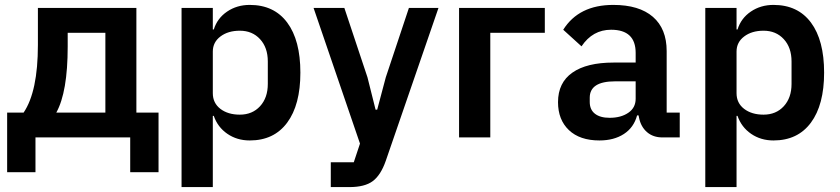

<svg xmlns="http://www.w3.org/2000/svg" viewBox="-20 -554 3388 774"><path d="M8.8 140.1V-100.1H75.2Q132.8 -185.1 132.8 -373V-522H529.8V-100.1H619.1V140.1H504.9V0H123V140.1ZM207 -100.1H404.8V-421.9H252.9V-366.2Q252.9 -183.1 207 -100.1Z M711.9 200.2V-522H837.9V-435.1H841.8Q856 -480.5 895.5 -507.3Q935.1 -534.2 986.8 -534.2Q1085 -534.2 1137.9 -462.9Q1190.9 -391.6 1190.9 -261.2Q1190.9 -131.3 1137.7 -59.6Q1084.5 12.2 986.8 12.2Q935.5 12.2 896.5 -14.6Q857.4 -41.5 841.8 -86.9H837.9V200.2ZM946.8 -91.8Q997.1 -91.8 1028.3 -125.7Q1059.6 -159.7 1059.6 -215.8V-306.2Q1059.6 -362.3 1028.3 -396.2Q997.1 -430.2 946.8 -430.2Q899.4 -430.2 868.7 -407Q837.9 -383.8 837.9 -346.2V-178.2Q837.9 -138.7 868.4 -115.2Q898.9 -91.8 946.8 -91.8Z M1313.5 200.2V100.1H1406.2L1431.2 24.9L1244.1 -522H1368.2L1461.4 -242.2L1494.1 -111.8H1500.5L1535.2 -242.2L1628.4 -522H1747.6L1535.2 94.2Q1515.1 151.9 1482.9 176Q1450.7 200.2 1388.2 200.2Z M1830.6 0V-522H2176.3V-421.9H1956.5V0Z M2396.5 12.2Q2317.4 12.2 2273.4 -29.5Q2229.5 -71.3 2229.5 -142.1Q2229.5 -220.7 2287.4 -261.2Q2345.2 -301.8 2453.6 -301.8H2542.5V-340.8Q2542.5 -434.1 2443.4 -434.1Q2369.1 -434.1 2324.2 -367.2L2250.5 -434.1Q2313.5 -534.2 2452.1 -534.2Q2556.6 -534.2 2612.1 -486.1Q2667.5 -438 2667.5 -348.1V-100.1H2720.2V0H2650.4Q2612.8 0 2588.1 -21.5Q2563.5 -43 2556.2 -79.1L2554.2 -88.9H2548.3Q2535.2 -40 2495.1 -13.9Q2455.1 12.2 2396.5 12.2ZM2437.5 -79.1Q2483.4 -79.1 2512.9 -99.4Q2542.5 -119.6 2542.5 -155.8V-226.1H2459.5Q2357.4 -226.1 2357.4 -160.2V-143.1Q2357.4 -111.8 2378.4 -95.5Q2399.4 -79.1 2437.5 -79.1Z M2823.2 200.2V-522H2949.2V-435.1H2953.1Q2967.3 -480.5 3006.8 -507.3Q3046.4 -534.2 3098.1 -534.2Q3196.3 -534.2 3249.3 -462.9Q3302.2 -391.6 3302.2 -261.2Q3302.2 -131.3 3249 -59.6Q3195.8 12.2 3098.1 12.2Q3046.9 12.2 3007.8 -14.6Q2968.8 -41.5 2953.1 -86.9H2949.2V200.2ZM3058.1 -91.8Q3108.4 -91.8 3139.6 -125.7Q3170.9 -159.7 3170.9 -215.8V-306.2Q3170.9 -362.3 3139.6 -396.2Q3108.4 -430.2 3058.1 -430.2Q3010.7 -430.2 2980 -407Q2949.2 -383.8 2949.2 -346.2V-178.2Q2949.2 -138.7 2979.7 -115.2Q3010.3 -91.8 3058.1 -91.8Z"/></svg>

Font: Anuphan SemiBold
Style: Bold
Weight: 600
Designer: Mike Abbink, Paul van der Laan, Pieter van Rosmalen, Mint Tantisuwanna
Foundry: Bold Monday; Cadson Demak
Version: Version 3.002;hotconv 1.0.109;makeotfexe 2.5.65596